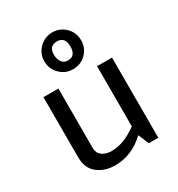

<svg xmlns="http://www.w3.org/2000/svg" viewBox="-173 -822 875 946"><g transform="rotate(-30 265.0 -349.5)"><path d="M153 -456V-117Q153 -89 173.5 -73.5Q194 -58 227 -58Q298 -58 373 -114V-456H458V0H404L379 -60Q302 12 208 12Q148 12 108 -20Q68 -52 68 -113V-456ZM264 -552Q308 -552 308 -606.5Q308 -661 262.5 -661Q217 -661 217 -611Q217 -586 229 -569Q241 -552 264 -552ZM264.5 -502Q221 -502 190.5 -532.5Q160 -563 160 -606.5Q160 -650 191 -680.5Q222 -711 265 -711Q308 -711 338.5 -680.5Q369 -650 369 -606Q369 -562 338.5 -532Q308 -502 264.5 -502Z"/></g></svg>

Font: Average Sans
Style: Regular
Weight: 400
Designer: Eduardo Rodriguez Tunni
Foundry: Eduardo Rodriguez Tunni
Version: Version 1.002